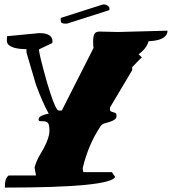

<svg xmlns="http://www.w3.org/2000/svg" viewBox="-20 -826 779 870"><path d="M143 -31 137 -65V-69Q143 -91 154 -112L177 -152Q204 -202 204 -232.5Q204 -263 196.5 -269.5Q189 -276 179.5 -276.5Q170 -277 162.5 -277Q155 -277 155 -284.5Q155 -292 160 -296Q164 -300 172 -303Q186 -309 201 -311Q175 -356 143 -442L100 -588V-603Q40 -604 20 -622Q10 -630 11 -646L12 -662L158 -676Q218 -676 218 -638L217 -634V-631L158 -603Q157 -601 157 -600V-597Q160 -573 178 -506.5Q196 -440 208 -404Q234 -325 246 -325H260L404 -609Q402 -615 402 -637.5Q402 -660 407.5 -671.5Q413 -683 432 -683L514 -681L739 -687Q739 -658 700 -646Q678 -640 653 -639Q645 -607 608 -580L623 -566Q618 -562 606 -550L588 -531L579 -522V-508L479 -340L478 -331Q478 -324 482.5 -321.5Q487 -319 493 -317.5Q499 -316 503.5 -313.5Q508 -311 508 -300.5Q508 -290 499 -284Q490 -278 478 -274L454 -267Q441 -263 435 -253Q381 -172 356 -69Q355 -67 355 -61Q355 -55 358 -46H487L502 -24Q476 24 2 24Q2 -7 9 -19Q16 -31 21 -31ZM446 -805 450 -806Q460 -806 468 -800Q476 -794 476 -788Q476 -782 475.5 -782Q475 -782 475 -781V-780L287 -720Q285 -719 283 -719H276Q265 -719 260 -722Q255 -725 255 -737V-742Q255 -744 256 -745L444 -805Z"/></svg>

Font: Miltonian Tattoo
Style: Regular
Weight: 400
Designer: Pablo Impallari
Foundry: Pablo Impallari
Version: Version 1.008